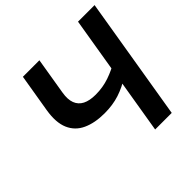

<svg xmlns="http://www.w3.org/2000/svg" viewBox="-183 -898 1068 1068"><g transform="rotate(-45 351.5 -364.0)"><path d="M317.4 -262.2Q240.7 -262.2 187.3 -286.9Q133.8 -311.5 110.8 -364.5Q87.9 -417.5 101.6 -502L139.2 -727.5H269L232.9 -509.3Q225.1 -462.4 236.8 -431.6Q248.5 -400.9 278.3 -385.7Q308.1 -370.6 355.5 -370.6Q412.1 -370.6 463.1 -388.2Q514.2 -405.8 555.7 -432.1L538.6 -330.1Q487.3 -296.4 434.3 -279.3Q381.3 -262.2 317.4 -262.2ZM452.1 0 572.8 -727.5H703.1L582.5 0Z"/></g></svg>

Font: Inter 20pt SemiBold
Style: Italic
Weight: 600
Italic angle: -9.3988°
Version: Version 4.001;git-66647c0bb